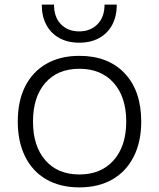

<svg xmlns="http://www.w3.org/2000/svg" viewBox="-20 -800 690 832"><path d="M324 12Q241 12 181 -22.5Q121 -57 89 -121.5Q57 -186 57 -273Q57 -362 89 -425.5Q121 -489 181 -523.5Q241 -558 324 -558Q449 -558 520.5 -482Q592 -406 592 -273Q592 -186 559.5 -121.5Q527 -57 467 -22.5Q407 12 324 12ZM324 -44Q418 -44 472.5 -105.5Q527 -167 527 -273Q527 -380 472.5 -441Q418 -502 324 -502Q230 -502 176.5 -441Q123 -380 123 -273Q123 -167 176.5 -105.5Q230 -44 324 -44ZM323 -615Q274 -615 237.5 -635Q201 -655 181 -692Q161 -729 161 -780H214Q214 -726 244 -695Q274 -664 323 -664Q372 -664 402.5 -695Q433 -726 433 -780H486Q486 -729 466 -692Q446 -655 409.5 -635Q373 -615 323 -615Z"/></svg>

Font: Azeret Mono ExtraLight
Style: Regular
Weight: 250
Designer: Martin Vácha
Foundry: Displaay
Version: Version 1.002